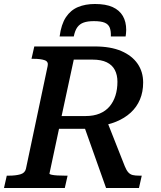

<svg xmlns="http://www.w3.org/2000/svg" viewBox="-44 -943 806 963"><path d="M432 -923Q384 -923 347 -907.5Q310 -892 286.5 -856.5Q263 -821 255 -760H326Q332 -790 344 -806.5Q356 -823 376 -830Q396 -837 427 -837Q463 -837 481.5 -829Q500 -821 506.5 -804Q513 -787 512 -760H586Q587 -768 588 -775.5Q589 -783 589 -793Q589 -834 572 -863Q555 -892 521 -907.5Q487 -923 432 -923ZM374 -321 488 -347 582 -109Q590 -89 599.5 -78.5Q609 -68 622 -65Q635 -62 654 -62H667L653 0H488ZM295 -62 281 0H-24L-10 -62H1Q34 -62 57.5 -68.5Q81 -75 86 -96L195 -612Q200 -634 180 -641Q160 -648 125 -648H114L128 -710H432Q511 -710 564.5 -687Q618 -664 646 -623.5Q674 -583 674 -529Q674 -482 658 -444Q642 -406 611.5 -378Q581 -350 538 -332.5Q495 -315 441 -309Q430 -307 421 -304Q412 -301 404 -299Q396 -297 388 -297H252L204 -72Q204 -69 215 -66.5Q226 -64 244 -63Q262 -62 281 -62ZM420 -644H326L265 -361H386Q426 -361 456 -373.5Q486 -386 505.5 -409Q525 -432 535 -463.5Q545 -495 545 -533Q545 -567 532 -592Q519 -617 491.5 -630.5Q464 -644 420 -644Z"/></svg>

Font: Roboto Serif Medium
Style: Italic
Weight: 500
Italic angle: -10°
Designer: Greg Gazdowicz
Foundry: Commercial Type
Version: Version 1.008